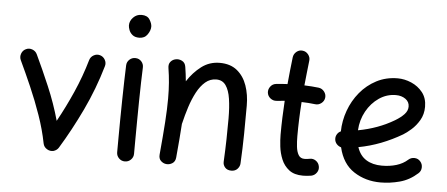

<svg xmlns="http://www.w3.org/2000/svg" viewBox="-52 -879 2434 1046"><g transform="rotate(5 1165.0 -355.5)"><path d="M70.8 -516.1Q87.9 -524.4 106.2 -517.6Q124.5 -510.7 132.3 -493.7Q168.5 -417.5 207.3 -326.4Q246.1 -235.4 272 -142.1Q316.4 -222.2 354.7 -309.1Q393.1 -396 419.4 -487.3Q424.8 -505.4 441.7 -514.6Q458.5 -523.9 476.6 -518.6Q494.6 -513.2 503.9 -496.3Q513.2 -479.5 507.8 -461.4Q471.2 -335 415.3 -217.5Q359.4 -100.1 296.9 2Q288.1 16.6 270 22.5Q250.5 27.3 233.2 16.8Q215.8 6.3 211.9 -13.2Q197.3 -87.9 170.4 -164.8Q143.6 -241.7 111.3 -315.7Q79.1 -389.6 48.3 -454.6Q40.5 -471.7 47.1 -490Q53.7 -508.3 70.8 -516.1Z M618.7 -694.8Q618.7 -718.8 637.2 -738Q655.8 -757.3 682.6 -757.3Q714.4 -757.3 727.5 -736.1Q740.7 -714.8 740.7 -698.2Q740.7 -677.2 725.1 -654.8Q709.5 -632.3 680.2 -632.3Q656.7 -632.3 643.3 -643.3Q629.9 -654.3 624.3 -669.2Q618.7 -684.1 618.7 -694.8ZM670.9 -520Q689.9 -519.5 702.6 -505.4Q715.3 -491.2 714.4 -472.2Q712.9 -438.5 711.7 -390.1Q710.4 -341.8 709.7 -286.9Q709 -231.9 708.5 -177.7Q708 -123.5 707.8 -77.1Q707.5 -30.8 707.5 0Q707.5 19 693.8 32.5Q680.2 45.9 661.1 45.9Q642.1 45.9 628.7 32.5Q615.2 19 615.2 0Q615.2 -30.8 615.5 -77.4Q615.7 -124 616.2 -178.5Q616.7 -232.9 617.7 -288.1Q618.7 -343.3 619.9 -392.3Q621.1 -441.4 622.6 -476.6Q623.5 -495.6 637.7 -508.3Q651.9 -521 670.9 -520Z M846.7 -8.3Q856.4 -112.8 861.3 -186.3Q866.2 -259.8 866.2 -315.9Q866.2 -363.3 863 -402.6Q859.9 -441.9 853.5 -481.9Q850.1 -502.9 860.8 -515.9Q871.6 -528.8 887.2 -532.2Q905.3 -536.6 923.1 -527.8Q940.9 -519 944.3 -496.1Q950.7 -456.5 954.1 -418Q986.3 -467.8 1030 -501Q1073.7 -534.2 1129.9 -534.2Q1188 -534.2 1224.9 -504.2Q1261.7 -474.1 1279.1 -424.3Q1296.4 -374.5 1296.4 -314.9Q1296.4 -238.3 1295.4 -159.9Q1294.4 -81.5 1290 0.5Q1289.6 17.6 1277.1 31.5Q1264.6 45.4 1243.2 45.4Q1220.7 45.4 1208.7 31.7Q1196.8 18.1 1197.8 0Q1201.2 -65.4 1202.4 -122.8Q1203.6 -180.2 1203.6 -236.3Q1203.6 -297.4 1196.5 -343.8Q1189.5 -390.1 1171.1 -416.3Q1152.8 -442.4 1119.1 -442.4Q1085.4 -442.4 1059.3 -420.2Q1033.2 -397.9 1013.4 -360.8Q993.7 -323.7 979.2 -278.8Q964.8 -233.9 954.1 -188.5Q953.6 -187 953.1 -185.5Q950.7 -146 946.8 -99.9Q942.9 -53.7 938 0.5Q936 22.5 920.2 32.5Q904.3 42.5 886.7 40.5Q870.1 38.6 857.4 26.4Q844.7 14.2 846.7 -8.3Z M1718.3 -394.5Q1715.8 -376 1700.4 -364.3Q1685.1 -352.5 1666.5 -355Q1631.3 -359.4 1592.3 -360.4Q1588.9 -314 1587.2 -267.3Q1585.4 -220.7 1585.4 -173.3Q1585.4 -144 1588.4 -116.5Q1591.3 -88.9 1601.8 -71Q1612.3 -53.2 1634.8 -53.2Q1647.9 -53.2 1663.1 -56.2Q1681.6 -60.1 1697.3 -49.1Q1712.9 -38.1 1716.3 -19.5Q1720.2 -1 1709.2 14.9Q1698.2 30.8 1679.7 34.7Q1667.5 36.6 1656.2 37.6Q1645 38.6 1634.8 38.6Q1586.4 38.6 1558.1 16.6Q1529.8 -5.4 1515.9 -39.1Q1502 -72.8 1497.8 -108.9Q1493.7 -145 1493.7 -173.3Q1493.7 -220.2 1495.4 -266.6Q1497.1 -313 1500 -358.9Q1477.5 -357.4 1456.1 -355Q1437.5 -353 1422.4 -364.7Q1407.2 -376.5 1404.8 -395Q1402.8 -413.6 1414.6 -429Q1426.3 -444.3 1444.8 -446.3Q1475.1 -449.7 1507.3 -451.2Q1510.7 -488.3 1514.6 -525.4Q1518.6 -562.5 1522.9 -599.1Q1525.4 -617.7 1540.3 -629.9Q1555.2 -642.1 1573.7 -639.6Q1592.3 -637.7 1604.5 -622.3Q1616.7 -606.9 1614.3 -588.4Q1610.4 -554.2 1606.7 -520Q1603 -485.8 1599.6 -452.1Q1641.1 -450.7 1678.2 -446.3Q1696.8 -443.8 1708.7 -428.5Q1720.7 -413.1 1718.3 -394.5Z M2260.7 -29.8Q2216.3 10.3 2163.3 24.4Q2110.4 38.6 2058.1 38.6Q1976.1 38.6 1912.6 -2.7Q1849.1 -43.9 1828.1 -133.3Q1814 -137.2 1803.7 -148.4Q1793.5 -159.7 1792.5 -175.3Q1791.5 -189.9 1799.1 -202.1Q1806.6 -214.4 1819.3 -219.7Q1820.3 -277.8 1840.6 -334Q1860.8 -390.1 1898.2 -435.3Q1935.5 -480.5 1987.5 -507.6Q2039.6 -534.7 2103.5 -534.7Q2140.6 -534.7 2177.7 -518.8Q2214.8 -502.9 2239.7 -471.7Q2264.6 -440.4 2264.6 -393.1Q2264.6 -351.6 2245.6 -319.3Q2226.6 -287.1 2201.7 -265.4Q2176.8 -243.7 2158.7 -232.9Q2103 -200.2 2043.7 -177.2Q1984.4 -154.3 1921.9 -142.6Q1937 -96.7 1971.9 -75Q2006.8 -53.2 2058.1 -53.2Q2101.1 -53.2 2137.2 -64.2Q2173.3 -75.2 2198.7 -98.1Q2212.9 -110.8 2232.2 -110.1Q2251.5 -109.4 2263.7 -95.2Q2276.4 -81.1 2275.6 -61.8Q2274.9 -42.5 2260.7 -29.8ZM2101.1 -442.9Q2051.3 -442.9 2009.3 -414.3Q1967.3 -385.7 1940.9 -338.1Q1914.6 -290.5 1911.6 -233.9Q2020.5 -253.9 2108.4 -306.2Q2139.2 -324.7 2157.2 -344Q2175.3 -363.3 2175.3 -386.2Q2175.3 -412.1 2153.8 -427.5Q2132.3 -442.9 2101.1 -442.9Z"/></g></svg>

Font: Mikhak-DS2-FD Medium
Style: Regular
Weight: 500
Designer: Amin Abedi
Version: Version 3.4